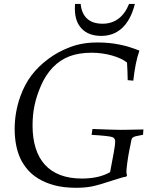

<svg xmlns="http://www.w3.org/2000/svg" viewBox="-20 -916 762 953"><path d="M610.8 -46.4 606.4 -39.1Q596.7 -38.1 581.8 -33.7Q566.9 -29.3 545.9 -22.5Q507.8 -9.8 480.7 -2Q453.6 5.9 436.5 9.3Q418.9 12.7 399.7 14.4Q380.4 16.1 358.4 16.1Q296.4 16.1 250.2 3.7Q204.1 -8.8 170.7 -29.3Q137.2 -49.8 115.7 -75.7Q94.2 -101.6 81.5 -128.4Q66.9 -160.2 60.1 -196Q53.2 -231.9 52.7 -273.4Q52.7 -359.4 81.1 -438Q102.5 -497.6 136.5 -542.2Q170.4 -586.9 219.7 -623.5Q268.6 -660.2 329.1 -682.6Q358.4 -693.8 393.3 -699.7Q428.2 -705.6 469.2 -705.1Q573.7 -705.1 671.9 -664.6Q661.1 -633.8 653.8 -596.9Q646.5 -560.1 641.6 -515.6L613.8 -518.1Q613.3 -544.4 612.5 -566.2Q611.8 -587.9 610.4 -605.5Q598.1 -615.7 578.9 -624.8Q559.6 -633.8 536.4 -640.4Q513.2 -647 487.3 -650.6Q461.4 -654.3 435.5 -654.3Q372.6 -654.3 325.9 -637Q279.3 -619.6 242.7 -582Q207 -544.9 184.1 -492.7Q172.9 -466.8 164.8 -442.4Q156.7 -418 151.6 -393.6Q146.5 -369.1 144 -344.2Q141.6 -319.3 141.6 -293Q141.6 -230 157 -180.9Q172.4 -131.8 203.1 -98.1Q233.9 -64.5 279.8 -47.1Q325.7 -29.8 386.2 -29.8Q471.2 -29.8 526.4 -61.5L544.4 -157.2Q548.3 -178.2 550 -192.1Q551.8 -206.1 551.8 -212.9Q551.8 -231 536.6 -235.8Q529.8 -238.3 504.4 -241.2Q479 -244.1 434.6 -246.6L439 -275.9Q545.9 -271.5 578.1 -271.5Q587.9 -271.5 616.2 -272Q644.5 -272.5 691.9 -273.4L689.9 -247.1Q666.5 -242.7 655 -240Q643.6 -237.3 638.4 -232.9Q633.3 -228.5 632.1 -220.7Q630.9 -212.9 627.9 -198.7L622.1 -170.9Q619.6 -158.7 616.9 -142.6Q614.3 -126.5 612.1 -110.6Q609.9 -94.7 608.6 -81.5Q607.4 -68.4 607.4 -62.5Q607.4 -53.7 610.8 -46.4ZM352.5 -896.5H380.4Q384.8 -849.1 412.1 -823.7Q439.5 -798.3 489.7 -798.3Q534.2 -798.3 567.6 -823Q601.1 -847.7 620.6 -896.5H649.4Q638.7 -854 622.1 -824Q605.5 -793.9 584 -774.9Q562.5 -755.9 536.9 -746.8Q511.2 -737.8 482.9 -737.8Q420.4 -737.8 386 -773.2Q351.6 -808.6 351.6 -872.6Q351.6 -876.5 351.8 -882.3Q352.1 -888.2 352.5 -896.5Z"/></svg>

Font: XB Kayhan
Style: Italic
Weight: 400
Italic angle: -12°
Designer: Behnam
Foundry: Irmug
Version: Version 7.300 2009